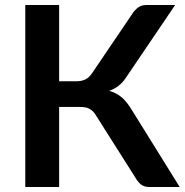

<svg xmlns="http://www.w3.org/2000/svg" viewBox="-20 -743 736 763"><path d="M694 0H572Q553 0 540.2 -10Q527.5 -20 516.5 -39.5L362.5 -282.5Q356.5 -293 349.8 -299.8Q343 -306.5 335.2 -310.8Q327.5 -315 317.8 -316.5Q308 -318 295.5 -318H215V0H80.5V-723H215V-420H283Q303.5 -420 318.5 -427Q333.5 -434 346.5 -453L505 -687Q515 -703 528.5 -713Q542 -723 561 -723H676L479.5 -433Q467 -414 450.5 -401.5Q434 -389 414 -382Q444 -373.5 464.8 -355.2Q485.5 -337 504.5 -305Z"/></svg>

Font: Lato
Style: Bold
Weight: 700
Designer: Lukasz Dziedzic with Adam Twardoch and Botio Nikoltchev
Foundry: tyPoland Lukasz Dziedzic
Version: Version 2.010; 2014-09-01; http://www.latofonts.com/; ttfaut